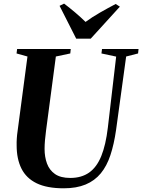

<svg xmlns="http://www.w3.org/2000/svg" viewBox="-20 -1008 769 1038"><path d="M662 -702.5 607.5 -305.5Q596.5 -228.5 577 -169.5Q557.5 -110.5 524.8 -70.8Q492 -31 442.8 -10.5Q393.5 10 324.5 10Q234 10 178 -17.2Q122 -44.5 96 -96.5Q70 -148.5 70 -222Q69.5 -240 70.8 -259.2Q72 -278.5 75 -298.5L128.5 -702.5L69.5 -719L72.5 -743H362.5L360 -719L282 -702.5L229 -302.5Q225.5 -275.5 223.2 -250.2Q221 -225 221 -203Q221 -159.5 234 -124Q247 -88.5 277.2 -67.2Q307.5 -46 360 -46Q420.5 -46 461.8 -75Q503 -104 527.5 -164.2Q552 -224.5 563 -318L608 -702L528.5 -719L531.5 -743H729L726.5 -719ZM392 -799 302 -976.5 326.5 -988.5Q357.5 -965 387.2 -939.8Q417 -914.5 442.5 -889.5Q478.5 -916 521 -940.2Q563.5 -964.5 605.5 -986.5L628 -972L470.5 -799Z"/></svg>

Font: Merriweather 120pt
Style: Bold Italic
Weight: 700
Italic angle: -7.8°
Version: Version 2.101